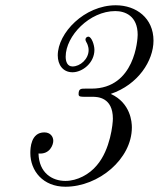

<svg xmlns="http://www.w3.org/2000/svg" viewBox="-20 -686 602 728"><path d="M95 -106C95 -38 143 22 228 22C354 22 480 -83 480 -203C480 -222 476 -295 400 -330C504 -365 562 -456 562 -532C562 -617 497 -666 419 -666C300 -666 199 -561 199 -476C199 -441 218 -412 255 -412C292 -412 338 -447 338 -497C338 -516 327 -547 315 -547C309 -547 304 -542 304 -536C304 -533 305 -531 308 -525C309 -524 316 -511 316 -496C316 -462 284 -434 255 -434C235 -434 229 -453 229 -471C229 -550 320 -644 417 -644C454 -644 502 -626 502 -554C502 -538 492 -350 327 -350H304C287 -350 278 -350 278 -329C278 -319 286 -319 303 -319H331C350 -319 408 -317 408 -236C408 -218 399 -119 347 -59C319 -25 273 0 228 0C178 0 128 -30 126 -104C169 -100 182 -137 182 -152C182 -168 171 -184 148 -184C97 -184 95 -124 95 -106Z"/></svg>

Font: CMU Serif
Style: Italic
Weight: 500
Italic angle: -14.04°
Version: Version 0.7.0